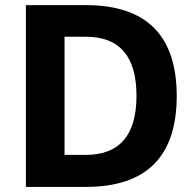

<svg xmlns="http://www.w3.org/2000/svg" viewBox="-20 -734 770 754"><path d="M81.7 0V-713.9H316.9Q674 -713.9 674 -356.9Q674 0 316.9 0ZM233.4 -125.8H316.9Q516 -125.8 516 -358Q516 -589.7 317.5 -589.7H233.4Z"/></svg>

Font: Nokora
Style: Regular
Weight: 400
Designer: Danh Hong
Foundry: Danh Hong
Version: Version 9.000